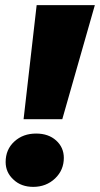

<svg xmlns="http://www.w3.org/2000/svg" viewBox="-20 -720 390 749"><path d="M72 -255 123 -700H350L223 -255ZM110 9C79 9 53 0 33 -19C12 -38 2 -61 2 -88C2 -120 13 -147 36 -168C59 -189 87 -199 121 -199C153 -199 179 -190 199 -172C219 -154 229 -131 229 -104C229 -73 218 -46 195 -24C172 -2 143 9 110 9Z"/></svg>

Font: My Font
Style: Italic
Weight: 500
Designer: Julieta Ulanovsky
Foundry: Julieta Ulanovsky
Version: ""